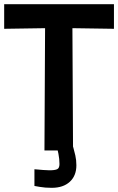

<svg xmlns="http://www.w3.org/2000/svg" viewBox="-31 -721 566 920"><path d="M182 0 185 -586 -11 -583V-701H515V-583L316 -586L319 0ZM217 179Q185 179 159.5 174.5Q134 170 134 170V90Q134 90 146.5 91Q159 92 175.5 93.5Q192 95 206 95Q231 95 242.5 90Q254 85 254 65Q254 41 249 16Q244 -9 242 -16L314 -32Q316 -29 320.5 -13.5Q325 2 330 24Q335 46 335 71Q335 121 303.5 150Q272 179 217 179Z"/></svg>

Font: Ruda ExtraBold
Style: Regular
Weight: 800
Designer: Mariela Monsalve and Angelina Sanchez
Foundry: Mariela Monsalve and Angelina Sanchez
Version: Version 2.000